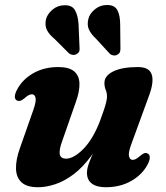

<svg xmlns="http://www.w3.org/2000/svg" viewBox="-20 -753 678 786"><path d="M584.5 -124.5Q593 -120 593.2 -108.8Q593.5 -97.5 584.5 -80Q562.5 -38 517.2 -12.2Q472 13.5 413 13.5Q376 13.5 356 -1.5Q336 -16.5 336 -45.5Q336 -62.5 343.8 -83.8Q351.5 -105 362.5 -129.8Q373.5 -154.5 385 -182.5Q396.5 -210.5 403.5 -241.5L415.5 -232Q388.5 -162.5 353.8 -115.2Q319 -68 281.2 -39.5Q243.5 -11 206 1.2Q168.5 13.5 136 13.5Q90 13.5 68.2 -6.5Q46.5 -26.5 45.5 -62.2Q44.5 -98 61 -145L116.5 -303Q129 -339 125.5 -353Q122 -367 110.5 -367Q104.5 -367 97.5 -363.5Q90.5 -360 80 -350.5Q69.5 -342 62.8 -340.2Q56 -338.5 49.5 -341.5Q41 -345.5 40.8 -356.8Q40.5 -368 49.5 -385.5Q71.5 -427.5 115.8 -453Q160 -478.5 218.5 -478.5Q262.5 -478.5 283.2 -461.2Q304 -444 305.2 -412.2Q306.5 -380.5 291 -337L235.5 -178Q221 -139 224.8 -121.2Q228.5 -103.5 251 -103.5Q266.5 -103.5 284.8 -114Q303 -124.5 322 -144Q341 -163.5 358 -192Q375 -220.5 389 -257Q399 -283.5 405.2 -302.5Q411.5 -321.5 414.8 -335Q418 -348.5 418 -358Q418 -373 412.8 -385.2Q407.5 -397.5 407.5 -413.5Q407.5 -443 443.8 -460.8Q480 -478.5 544.5 -478.5Q591 -478.5 601 -448.2Q611 -418 590.5 -362.5L517.5 -162.5Q504.5 -127.5 508.2 -113Q512 -98.5 523 -98.5Q529.5 -98.5 536.5 -102.2Q543.5 -106 554 -115Q564.5 -124 571.2 -126Q578 -128 584.5 -124.5ZM301.5 -655 305.5 -560.5Q306.5 -552 305 -545Q303.5 -538 295 -532.5Q287.5 -527.5 278.8 -528.2Q270 -529 263 -534L203.5 -593.5Q181.5 -611.5 172.2 -629.8Q163 -648 168 -673Q173 -694.5 194 -712.8Q215 -731 243.5 -731.5Q274.5 -732.5 286.8 -711.5Q299 -690.5 301.5 -655ZM472 -652 473 -557.5Q473.5 -548.5 471.5 -541.5Q469.5 -534.5 461 -529.5Q453.5 -525 445 -526Q436.5 -527 430 -532.5L373 -594.5Q352 -614 343.8 -632.8Q335.5 -651.5 342 -676.5Q347.5 -698 369.2 -715.5Q391 -733 419 -732.5Q450 -732.5 461 -710.5Q472 -688.5 472 -652Z"/></svg>

Font: Fraunces
Style: Bold Italic
Weight: 700
Italic angle: -16°
Version: Version 1.000;[b76b70a41]